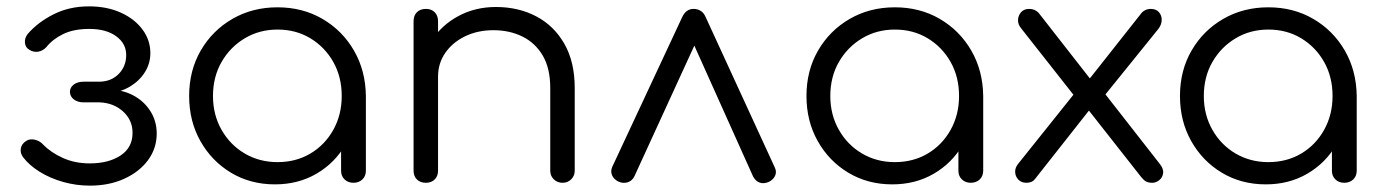

<svg xmlns="http://www.w3.org/2000/svg" viewBox="-20 -575 4348 604"><path d="M263 9Q220 9 179 -2.5Q138 -14 105 -34.5Q72 -55 53 -80Q43 -93 45.5 -108Q48 -123 63 -132Q74 -139 89.5 -135.5Q105 -132 115 -121Q140 -95 178 -78Q216 -61 262 -61Q322 -61 359.5 -86Q397 -111 397 -157Q397 -197 367.5 -224Q338 -251 294 -253H243Q224 -253 212 -262.5Q200 -272 200 -286Q200 -300 212 -309Q224 -318 243 -318H294Q331 -319 354 -343Q377 -367 377 -402Q377 -438 345.5 -461Q314 -484 261 -484Q212 -484 179 -468Q146 -452 126 -427Q115 -415 100.5 -412.5Q86 -410 73 -418Q60 -425 58.5 -440Q57 -455 67 -468Q99 -505 148.5 -530Q198 -555 260 -555Q316 -555 359.5 -535.5Q403 -516 428 -482.5Q453 -449 453 -408Q453 -375 435.5 -347.5Q418 -320 388.5 -302.5Q359 -285 323 -282V-293Q365 -293 399 -275Q433 -257 453 -225.5Q473 -194 473 -155Q473 -108 445.5 -71Q418 -34 370.5 -12.5Q323 9 263 9Z M845 5Q768 5 707 -31.5Q646 -68 610.5 -131Q575 -194 575 -273Q575 -353 611.5 -416Q648 -479 711 -515.5Q774 -552 853 -552Q932 -552 994.5 -515.5Q1057 -479 1093.5 -416Q1130 -353 1131 -273L1100 -249Q1100 -177 1066.5 -119.5Q1033 -62 975.5 -28.5Q918 5 845 5ZM853 -65Q911 -65 956.5 -92Q1002 -119 1028.5 -166.5Q1055 -214 1055 -273Q1055 -333 1028.5 -380Q1002 -427 956.5 -454.5Q911 -482 853 -482Q796 -482 750 -454.5Q704 -427 677 -380Q650 -333 650 -273Q650 -214 677 -166.5Q704 -119 750 -92Q796 -65 853 -65ZM1092 0Q1075 0 1064 -10.5Q1053 -21 1053 -38V-209L1072 -288L1131 -273V-38Q1131 -21 1120 -10.5Q1109 0 1092 0Z M1750 0Q1733 0 1722 -11Q1711 -22 1711 -38V-298Q1711 -360 1687.5 -400Q1664 -440 1623.5 -460Q1583 -480 1532 -480Q1483 -480 1443.5 -461Q1404 -442 1381 -409Q1358 -376 1358 -334H1303Q1305 -397 1337 -446.5Q1369 -496 1422 -524.5Q1475 -553 1540 -553Q1611 -553 1667 -523.5Q1723 -494 1755.5 -437Q1788 -380 1788 -298V-38Q1788 -22 1777 -11Q1766 0 1750 0ZM1320 0Q1302 0 1291.5 -10.5Q1281 -21 1281 -38V-508Q1281 -526 1291.5 -536.5Q1302 -547 1320 -547Q1337 -547 1347.5 -536.5Q1358 -526 1358 -508V-38Q1358 -21 1347.5 -10.5Q1337 0 1320 0Z M2162 -547Q2174 -547 2184 -541Q2194 -535 2200 -521L2417 -49Q2424 -35 2418.5 -22.5Q2413 -10 2399 -3Q2383 4 2370 -0.5Q2357 -5 2349 -20L2142 -481H2187L1976 -21Q1969 -6 1954.5 -1.5Q1940 3 1925 -4Q1911 -11 1905.5 -23.5Q1900 -36 1906 -50L2126 -521Q2138 -547 2162 -547Z M2787 5Q2710 5 2649 -31.5Q2588 -68 2552.5 -131Q2517 -194 2517 -273Q2517 -353 2553.5 -416Q2590 -479 2653 -515.5Q2716 -552 2795 -552Q2874 -552 2936.5 -515.5Q2999 -479 3035.5 -416Q3072 -353 3073 -273L3042 -249Q3042 -177 3008.5 -119.5Q2975 -62 2917.5 -28.5Q2860 5 2787 5ZM2795 -65Q2853 -65 2898.5 -92Q2944 -119 2970.5 -166.5Q2997 -214 2997 -273Q2997 -333 2970.5 -380Q2944 -427 2898.5 -454.5Q2853 -482 2795 -482Q2738 -482 2692 -454.5Q2646 -427 2619 -380Q2592 -333 2592 -273Q2592 -214 2619 -166.5Q2646 -119 2692 -92Q2738 -65 2795 -65ZM3034 0Q3017 0 3006 -10.5Q2995 -21 2995 -38V-209L3014 -288L3073 -273V-38Q3073 -21 3062 -10.5Q3051 0 3034 0Z M3605 0Q3593 0 3585.5 -4Q3578 -8 3570 -18L3397 -238L3367 -264L3193 -485Q3182 -498 3182.5 -512Q3183 -526 3192 -536.5Q3201 -547 3218 -547Q3235 -547 3247 -535L3415 -320L3442 -298L3628 -60Q3641 -44 3639 -30Q3637 -16 3626.5 -8Q3616 0 3605 0ZM3209 0Q3193 0 3183.5 -10Q3174 -20 3173.5 -34Q3173 -48 3184 -61L3368 -291L3411 -234L3236 -12Q3227 0 3209 0ZM3443 -260 3394 -310 3567 -529Q3574 -539 3582.5 -543Q3591 -547 3600 -547Q3617 -547 3626 -536.5Q3635 -526 3634.5 -511.5Q3634 -497 3624 -484Z M3962 5Q3885 5 3824 -31.5Q3763 -68 3727.5 -131Q3692 -194 3692 -273Q3692 -353 3728.5 -416Q3765 -479 3828 -515.5Q3891 -552 3970 -552Q4049 -552 4111.5 -515.5Q4174 -479 4210.5 -416Q4247 -353 4248 -273L4217 -249Q4217 -177 4183.5 -119.5Q4150 -62 4092.5 -28.5Q4035 5 3962 5ZM3970 -65Q4028 -65 4073.5 -92Q4119 -119 4145.5 -166.5Q4172 -214 4172 -273Q4172 -333 4145.5 -380Q4119 -427 4073.5 -454.5Q4028 -482 3970 -482Q3913 -482 3867 -454.5Q3821 -427 3794 -380Q3767 -333 3767 -273Q3767 -214 3794 -166.5Q3821 -119 3867 -92Q3913 -65 3970 -65ZM4209 0Q4192 0 4181 -10.5Q4170 -21 4170 -38V-209L4189 -288L4248 -273V-38Q4248 -21 4237 -10.5Q4226 0 4209 0Z"/></svg>

Font: Comfortaa
Style: Regular
Weight: 400
Designer: Johan Aakerlund
Foundry: Johan Aakerlund
Version: Version 3.104; ttfautohint (v1.8.1.43-b0c9)